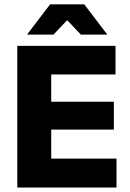

<svg xmlns="http://www.w3.org/2000/svg" viewBox="-20 -846 586 866"><path d="M211 0H58V-639H211ZM505.5 0H103.5V-130.5H505.5ZM493.5 -261.5H147.5V-387H493.5ZM501 -510H103V-639H501ZM103.5 -692 206 -826.5H360L462.5 -692V-690H344.5L285 -753H281L221.5 -690H103.5Z"/></svg>

Font: Anek Devanagari Medium
Style: Bold
Weight: 700
Version: Version 1.003